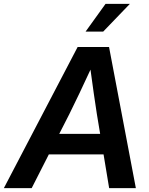

<svg xmlns="http://www.w3.org/2000/svg" viewBox="-56 -970 769 990"><path d="M-36.1 0 344.2 -727.5H506.3L644.5 0H506.8L478 -173.8H195.8L107.4 0ZM249.5 -279.8H460.4L443.4 -382.3Q435.5 -432.6 427.7 -487.3Q419.9 -542 410.6 -610.8Q378.9 -542 352.8 -487.3Q326.7 -432.6 301.8 -382.3ZM385.3 -807.1 488.3 -950.2H613.8L476.1 -807.1Z"/></svg>

Font: Inter Display SemiBold
Style: Italic
Weight: 600
Italic angle: -9.39999°
Designer: Rasmus Andersson
Foundry: rsms
Version: Version 4.000;git-a52131595